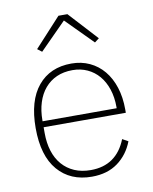

<svg xmlns="http://www.w3.org/2000/svg" viewBox="-85 -812 707 888"><g transform="rotate(-10 268.5 -368.0)"><path d="M275 12Q174 12 115.5 -56Q57 -124 57 -254Q57 -383 114 -451.5Q171 -520 271 -520Q318 -520 356.5 -502Q395 -484 422.5 -451Q450 -418 465 -371.5Q480 -325 480 -268V-252H94V-225Q94 -178 106 -140Q118 -102 141.5 -75Q165 -48 198.5 -33.5Q232 -19 275 -19Q396 -19 442 -135L469 -120Q446 -60 397 -24Q348 12 275 12ZM271 -489Q229 -489 196.5 -474.5Q164 -460 141 -433Q118 -406 106 -368Q94 -330 94 -284V-280H442V-286Q442 -332 429.5 -369.5Q417 -407 394.5 -433.5Q372 -460 340.5 -474.5Q309 -489 271 -489ZM293 -748 417 -613 396 -597 272 -722 148 -597 127 -613 251 -748Z"/></g></svg>

Font: IBM Plex Sans ExtLt
Style: Regular
Weight: 200
Designer: Mike Abbink, Paul van der Laan, Pieter van Rosmalen
Foundry: Bold Monday
Version: Version 3.005